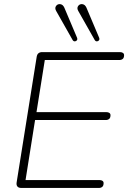

<svg xmlns="http://www.w3.org/2000/svg" viewBox="-20 -927 632 947"><path d="M62 -27 161 -647Q163 -659 170 -664.5Q177 -670 188 -670H571Q581 -670 586.5 -666Q592 -662 592 -655Q592 -642 585.5 -636.5Q579 -631 569 -631H201L160 -374H504Q514 -374 519.5 -370Q525 -366 525 -359Q525 -346 518.5 -340.5Q512 -335 502 -335H153L106 -39H470Q480 -39 485.5 -35Q491 -31 491 -24Q491 -11 484.5 -5.5Q478 0 468 0H85Q72 0 66 -7Q60 -14 62 -27ZM406 -890 469 -741Q472 -733 468 -728Q464 -723 457.5 -723Q451 -723 447 -730L366 -873Q358 -887 365.5 -897.5Q373 -908 386 -906.5Q399 -905 406 -890ZM297 -890 360 -741Q363 -733 359 -728Q355 -723 348.5 -723Q342 -723 338 -730L257 -873Q249 -887 256.5 -897.5Q264 -908 277 -906.5Q290 -905 297 -890Z"/></svg>

Font: SN Pro Thin
Style: Italic
Weight: 200
Italic angle: -9°
Designer: Tobias Whetton
Foundry: Supernotes
Version: Version 1.003;Glyphs 3.3 (3324)